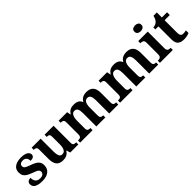

<svg xmlns="http://www.w3.org/2000/svg" viewBox="264 -2055 3350 3350"><g transform="rotate(-45 1938.5 -380.0)"><path d="M229.1 10Q159.4 10 116.3 -4.3Q73.2 -18.6 53.3 -44.5Q33.4 -70.3 33.4 -103.5Q33.4 -131.7 46.1 -148.2Q58.9 -164.6 78.9 -171.5Q98.9 -178.3 120.8 -178.3Q120.8 -116.5 149.5 -83.9Q178.2 -51.3 233.4 -51.3Q283.5 -51.3 306.8 -71.9Q330.1 -92.5 330.1 -122Q330.1 -143.6 318.1 -158.1Q306.2 -172.7 279.7 -185.8Q253.2 -199 208.8 -214.2Q152 -234.3 114.4 -256.4Q76.9 -278.5 58.3 -309.9Q39.8 -341.3 39.8 -388.9Q39.8 -469.1 98.9 -508.5Q157.9 -547.9 255.1 -547.9Q315.3 -547.9 353 -534.2Q390.7 -520.6 408.4 -499Q426 -477.4 426 -453Q426 -420.8 403.2 -403.4Q380.3 -386 332.6 -386Q332.6 -435.5 307.5 -462Q282.4 -488.6 240.2 -488.6Q200.8 -488.6 179.9 -472.1Q159.1 -455.7 159.1 -426.5Q159.1 -394.3 185.3 -376.2Q211.5 -358 280.2 -334.5Q333.8 -315.9 371.4 -294.5Q409.1 -273.1 428.6 -242.1Q448.2 -211 448.2 -162.7Q448.2 -82.3 391.3 -36.2Q334.4 10 229.1 10Z M744.7 10Q658.2 10 617.5 -38.2Q576.8 -86.5 576.8 -187.7V-412.1Q576.8 -441.5 570.2 -456.6Q563.7 -471.7 549.2 -477.3Q534.8 -483 510.5 -483H506.9V-536H729.4V-215.9Q729.4 -173.5 736.3 -141.7Q743.2 -109.8 759.5 -92.3Q775.8 -74.9 804.8 -74.9Q837.2 -74.9 857.4 -93.6Q877.6 -112.4 886.8 -146.6Q896 -180.8 896 -227V-419.1Q896 -448.2 887.6 -461.7Q879.2 -475.3 864.5 -479.1Q849.8 -483 830.3 -483H826.7V-536H1048V-116Q1048 -87.5 1056.6 -73.9Q1065.2 -60.3 1080.5 -56.7Q1095.8 -53 1114.9 -53H1123.2V0H923.6L901.9 -71.1H896.9Q871.1 -27.9 833.6 -9Q796 10 744.7 10Z M1167.9 0V-53H1175.7Q1198.7 -53 1214.5 -57.7Q1230.3 -62.4 1239.2 -77.4Q1248 -92.3 1248 -122.1V-420.8Q1248 -449 1239.2 -463Q1230.3 -476.9 1214.3 -481.4Q1198.2 -485.9 1176.2 -485.9H1172.7V-536H1383L1396 -464.9H1401Q1425.2 -506.9 1461.9 -527.9Q1498.5 -548.9 1560.1 -548.9Q1595.6 -548.9 1623.8 -540.2Q1652 -531.5 1672.9 -513.1Q1693.7 -494.8 1705.1 -464.9H1711.4Q1733.9 -506.9 1773.2 -527.9Q1812.5 -548.9 1869.6 -548.9Q1950 -548.9 1994.2 -503.3Q2038.4 -457.6 2038.4 -355.8V-123.9Q2038.4 -93.4 2045.8 -78.2Q2053.1 -63 2068 -58Q2082.9 -53 2104.9 -53H2108.5V0H1885.8V-328.8Q1885.8 -393.2 1868.1 -428.6Q1850.4 -464 1806.3 -464Q1775.2 -464 1755.9 -444.4Q1736.6 -424.8 1727.8 -392.2Q1719.1 -359.7 1719.1 -320.8V-123.9Q1719.1 -93.4 1726.5 -78.2Q1733.9 -63 1748.8 -58Q1763.6 -53 1785.6 -53H1789.2V0H1567.1V-328.8Q1567.1 -393.2 1550.2 -428.6Q1533.4 -464 1488.8 -464Q1456.2 -464 1436.8 -442.4Q1417.4 -420.8 1408.7 -385.5Q1400 -350.2 1400 -309V-118.3Q1400 -90.4 1408.9 -76.5Q1417.8 -62.6 1433.7 -57.8Q1449.6 -53 1471.6 -53H1475.2V0Z M2153.9 0V-53H2161.7Q2184.7 -53 2200.5 -57.7Q2216.3 -62.4 2225.2 -77.4Q2234 -92.3 2234 -122.1V-420.8Q2234 -449 2225.2 -463Q2216.3 -476.9 2200.3 -481.4Q2184.2 -485.9 2162.2 -485.9H2158.7V-536H2369L2382 -464.9H2387Q2411.2 -506.9 2447.9 -527.9Q2484.5 -548.9 2546.1 -548.9Q2581.6 -548.9 2609.8 -540.2Q2638 -531.5 2658.9 -513.1Q2679.7 -494.8 2691.1 -464.9H2697.4Q2719.9 -506.9 2759.2 -527.9Q2798.5 -548.9 2855.6 -548.9Q2936 -548.9 2980.2 -503.3Q3024.4 -457.6 3024.4 -355.8V-123.9Q3024.4 -93.4 3031.8 -78.2Q3039.1 -63 3054 -58Q3068.9 -53 3090.9 -53H3094.5V0H2871.8V-328.8Q2871.8 -393.2 2854.1 -428.6Q2836.4 -464 2792.3 -464Q2761.2 -464 2741.9 -444.4Q2722.6 -424.8 2713.8 -392.2Q2705.1 -359.7 2705.1 -320.8V-123.9Q2705.1 -93.4 2712.5 -78.2Q2719.9 -63 2734.8 -58Q2749.6 -53 2771.6 -53H2775.2V0H2553.1V-328.8Q2553.1 -393.2 2536.2 -428.6Q2519.4 -464 2474.8 -464Q2442.2 -464 2422.8 -442.4Q2403.4 -420.8 2394.7 -385.5Q2386 -350.2 2386 -309V-118.3Q2386 -90.4 2394.9 -76.5Q2403.8 -62.6 2419.7 -57.8Q2435.6 -53 2457.6 -53H2461.2V0Z M3136.6 0V-53H3149Q3169.3 -53 3185.2 -59Q3201.1 -64.9 3210.5 -80.3Q3220 -95.7 3220 -124.1V-416.1Q3220 -443.2 3210.3 -457.4Q3200.5 -471.7 3184.6 -477.3Q3168.7 -483 3149 -483H3136.8V-536H3372V-123.9Q3372 -95.8 3381.3 -80.3Q3390.5 -64.8 3406.9 -58.9Q3423.3 -53 3443 -53H3454.8V0ZM3291.4 -626.1Q3255.3 -626.1 3230.6 -643.9Q3206 -661.7 3206 -698Q3206 -736.5 3230.6 -753.2Q3255.3 -769.9 3291.4 -769.9Q3326 -769.9 3351.7 -753.2Q3377.4 -736.5 3377.4 -698Q3377.4 -661.7 3351.7 -643.9Q3326 -626.1 3291.4 -626.1Z M3725.9 10Q3649.3 10 3608.5 -25.4Q3567.6 -60.7 3567.6 -147.9V-468H3492.7V-519Q3525.2 -519 3550.7 -531.7Q3576.2 -544.4 3591 -560.9Q3606.3 -576.5 3618.2 -601.4Q3630 -626.2 3637 -660.2H3720.2V-536H3848.3V-468H3720.2V-158.2Q3720.2 -113.6 3735.7 -92.5Q3751.1 -71.4 3786.3 -71.4Q3805.5 -71.4 3823.4 -74Q3841.3 -76.6 3857.3 -80.2V-15.3Q3841.4 -7.5 3806.7 1.2Q3772 10 3725.9 10Z"/></g></svg>

Font: Noto Serif Ethiopic
Style: Regular
Weight: 400
Designer: Monotype Design Team
Foundry: Monotype Imaging Inc.
Version: Version 2.102